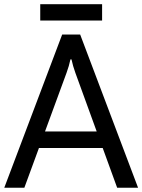

<svg xmlns="http://www.w3.org/2000/svg" viewBox="-20 -877 665 897"><path d="M0 0 270.5 -715.8H354.5L625 0H527.3L332 -537.1Q326.2 -553.2 321.8 -568.4Q317.4 -583.5 314 -599.6H309.1Q305.7 -583.5 301.3 -568.4Q296.9 -553.2 291 -537.1L93.8 0ZM116.2 -185.5 145 -262.7H479L507.3 -185.5ZM168 -781.2V-857.4H457V-781.2Z"/></svg>

Font: RobotoFlex
Style: Regular
Weight: 400
Designer: Berlow after Robertson
Foundry: Google
Version: Version 2.136